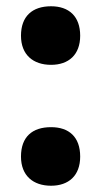

<svg xmlns="http://www.w3.org/2000/svg" viewBox="-20 -581 323 613"><path d="M47 -467C47 -406 86 -374 143 -374C199 -374 236 -406 236 -467C236 -529 200 -561 143 -561C83 -561 47 -529 47 -467ZM47 -81C47 -20 86 12 143 12C199 12 236 -20 236 -81C236 -144 200 -175 143 -175C83 -175 47 -144 47 -81Z"/></svg>

Font: Noto Sans Condensed Black
Style: Regular
Weight: 900
Width: 3
Designer: Monotype Design Team
Foundry: Monotype Imaging Inc.
Version: Version 2.013